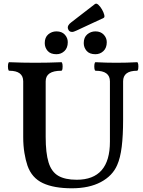

<svg xmlns="http://www.w3.org/2000/svg" viewBox="-20 -1001 770 1034"><path d="M367 13Q270 13 210.5 -15Q151 -43 128 -109Q118 -138 111.5 -177.5Q105 -217 105 -263V-563Q105 -620 30 -620Q25 -620 23.5 -631.5Q22 -643 23.5 -654.5Q25 -666 30 -666Q101 -663 170 -663Q240 -663 310 -666Q315 -666 316.5 -654.5Q318 -643 316.5 -631.5Q315 -620 310 -620Q226 -620 226 -563V-264Q226 -177 241.5 -126.5Q257 -76 293.5 -54.5Q330 -33 393 -33Q572 -33 572 -238V-563Q572 -620 495 -620Q490 -620 488.5 -631.5Q487 -643 488.5 -654.5Q490 -666 495 -666Q551 -663 606 -663Q663 -663 718 -666Q723 -666 724.5 -654.5Q726 -643 724.5 -631.5Q723 -620 718 -620Q643 -620 643 -563V-356Q643 -271 635.5 -210.5Q628 -150 611 -112Q586 -54 523 -20.5Q460 13 367 13ZM494 -709Q462 -709 446.5 -727Q431 -745 431 -769Q431 -800 450 -816Q469 -832 494 -832Q522 -832 538.5 -814.5Q555 -797 555 -774Q555 -743 537 -726Q519 -709 494 -709ZM284 -709Q252 -709 236.5 -727Q221 -745 221 -769Q221 -800 240 -816Q259 -832 284 -832Q313 -832 329 -814.5Q345 -797 345 -774Q345 -743 327 -726Q309 -709 284 -709ZM368 -829Q351 -829 346 -846.5Q341 -864 364 -881L491 -979Q499 -985 509.5 -975.5Q520 -966 529 -950.5Q538 -935 541.5 -921Q545 -907 537 -904L391 -836Q384 -833 378.5 -831Q373 -829 368 -829Z"/></svg>

Font: Junicode
Style: Bold
Weight: 700
Designer: Peter S. Baker
Version: Version 2.100; ttfautohint (v1.8.4)